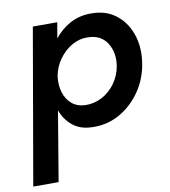

<svg xmlns="http://www.w3.org/2000/svg" viewBox="-83 -540 733 828"><g transform="rotate(-10 283.5 -126.0)"><path d="M107 220H-4L114 -460H221L209 -391Q238 -428 278.5 -450Q319 -472 369 -472Q433 -473 477 -440Q521 -407 541 -351.5Q561 -296 552 -230Q543 -161 506.5 -106Q470 -51 415.5 -19Q361 13 297 12Q242 12 208 -15Q174 -42 158 -85ZM441 -230Q450 -289 422.5 -331Q395 -373 337 -373Q302 -374 269 -355Q236 -336 212.5 -303Q189 -270 182 -230Q177 -192 187 -159.5Q197 -127 220.5 -107.5Q244 -88 279 -87Q318 -86 352.5 -104.5Q387 -123 410.5 -156Q434 -189 441 -230Z"/></g></svg>

Font: Jost* Medium
Style: Italic
Weight: 500
Italic angle: -10°
Version: Version 3.7